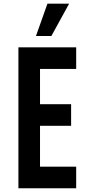

<svg xmlns="http://www.w3.org/2000/svg" viewBox="-20 -1002 469 1022"><path d="M385.5 -750V-635H193V-447.5H358.5V-332.5H193V-115H385.5V0H78V-750ZM171.5 -810.5 232.5 -982.5H348L253.5 -810.5Z"/></svg>

Font: Mohave Light SemiBold
Style: Regular
Weight: 600
Version: Version 2.003